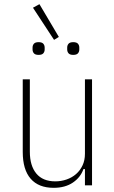

<svg xmlns="http://www.w3.org/2000/svg" viewBox="-20 -888 544 920"><path d="M387 -78H380Q366 -38 329 -13Q292 12 237 12Q165 12 127 -31.5Q89 -75 89 -160V-508H123V-161Q123 -94 154 -56.5Q185 -19 245 -19Q273 -19 299 -28Q325 -37 344.5 -54Q364 -71 375.5 -95.5Q387 -120 387 -151V-508H421V0H387ZM138 -851 169 -868 262 -711 239 -697ZM165 -625Q149 -625 142.5 -632.5Q136 -640 136 -651V-660Q136 -671 142.5 -678.5Q149 -686 165 -686Q181 -686 187.5 -678.5Q194 -671 194 -660V-651Q194 -640 187.5 -632.5Q181 -625 165 -625ZM331 -625Q315 -625 308.5 -632.5Q302 -640 302 -651V-660Q302 -671 308.5 -678.5Q315 -686 331 -686Q347 -686 353.5 -678.5Q360 -671 360 -660V-651Q360 -640 353.5 -632.5Q347 -625 331 -625Z"/></svg>

Font: IBM Plex Sans Condensed ExtraLight
Style: Regular
Weight: 200
Width: 3
Designer: Mike Abbink, Paul van der Laan, Pieter van Rosmalen
Foundry: Bold Monday
Version: Version 1.3